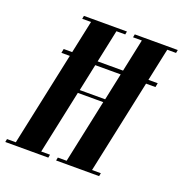

<svg xmlns="http://www.w3.org/2000/svg" viewBox="-189 -811 880 923"><g transform="rotate(20 251.0 -349.5)"><path d="M525 -495H44L48 -516H529ZM85 -699H305L302 -683H257L188 -357H318L387 -683H342L345 -699H565L562 -683H517L375 -16H420L417 0H197L200 -16H245L314 -341H184L115 -16H160L157 0H-63L-60 -16H-15L127 -683H82Z"/></g></svg>

Font: Emberly Black
Style: Italic
Weight: 900
Italic angle: -12°
Designer: Rajesh Rajput
Foundry: Rajesh Rajput
Version: Version 1.000